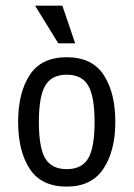

<svg xmlns="http://www.w3.org/2000/svg" viewBox="-20 -655 478 687"><path d="M44.9 -218.8Q44.9 -323.2 86.4 -386.7Q127.9 -450.2 218.8 -450.2Q309.6 -450.2 351.1 -386.7Q392.6 -323.2 392.6 -218.8Q392.6 -115.2 350.1 -51.3Q307.6 12.7 218.8 12.7Q127.9 12.7 86.4 -50.8Q44.9 -114.3 44.9 -218.8ZM318.4 -218.8Q318.4 -310.5 295.4 -349.1Q272.5 -387.7 218.8 -387.7Q165 -387.7 142.1 -349.1Q119.1 -310.5 119.1 -218.8Q119.1 -126 142.1 -87.9Q165 -49.8 218.8 -49.8Q272.5 -49.8 295.4 -87.9Q318.4 -126 318.4 -218.8ZM188.5 -500 105.5 -634.8H203.1L249 -500Z"/></svg>

Font: Sudo Var
Style: Regular
Weight: 400
Monospace: yes
Designer: Jens Kutilek
Foundry: Jens Kutilek
Version: Version 0.065;FEAKit 1.0